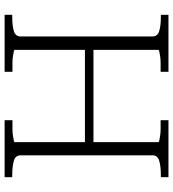

<svg xmlns="http://www.w3.org/2000/svg" viewBox="21 -771 750 832"><g transform="rotate(90 396.0 -355.0)"><path d="M179 -385H626V-348H179ZM44 0V-33H55Q91 -33 114.5 -40Q138 -47 138 -69V-641Q138 -663 114.5 -670Q91 -677 55 -677H44V-710H291V-676H282Q268 -676 252.5 -676Q237 -676 224.5 -674Q212 -672 204 -670.5Q196 -669 196 -666V-44Q196 -41 204 -39.5Q212 -38 224.5 -36Q237 -34 252.5 -34Q268 -34 282 -34H291V0ZM501 0V-34H510Q524 -34 539 -34Q554 -34 567 -36Q580 -38 588 -39.5Q596 -41 596 -44V-666Q596 -669 588 -670.5Q580 -672 567 -674Q554 -676 539 -676Q524 -676 510 -676H501V-710H748V-677H737Q701 -677 677 -670Q653 -663 653 -641V-69Q653 -47 677 -40Q701 -33 737 -33H748V0Z"/></g></svg>

Font: Roboto Serif 36pt ExtraLight
Style: Regular
Weight: 250
Designer: Greg Gazdowicz
Foundry: Commercial Type
Version: Version 1.008